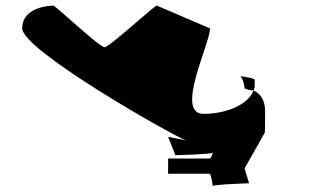

<svg xmlns="http://www.w3.org/2000/svg" viewBox="-20 -714 1155 683"><path d="M59 -613C59 -535 597 -230 641 -215L578 -227L604 -162C611 -162 729 -165 737 -171C736 -166 731 -150 725 -150H578V-96H725C732 -96 737 -48 737 -52C737 -58 866 -62 866 -62L850 -115L922 -242C923 -246 923 -315 923 -319C923 -363 902 -383 882 -392C865 -346 792 -309 704 -309C601 -309 727 -557 727 -613L538 -694C538 -702 369 -546 352 -546C333 -546 169 -702 169 -694C169 -694 59 -694 59 -613ZM835 -443C834 -444 833 -444 832 -444C832 -444 831 -444 835 -443ZM835 -443C844 -437 850 -407 850 -400C850 -400 865 -392 882 -392C884 -398 886 -403 886 -409V-430C886 -436 848 -441 835 -443Z"/></svg>

Font: Ampere
Style: UltExt
Weight: 400
Version: Version 1